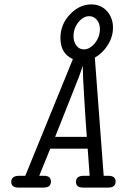

<svg xmlns="http://www.w3.org/2000/svg" viewBox="-20 -847 565 867"><path d="M30.8 -25.9Q30.8 -52.7 65.9 -53.2H94.2L309.1 -580.1Q252.9 -605 252.9 -675.8Q252.9 -736.8 295.9 -782Q338.9 -827.1 392.1 -827.1Q436 -827.1 463.1 -796.6Q490.2 -766.1 490.2 -722.2Q490.2 -681.2 467 -644Q443.8 -606.9 408.2 -586.9L448.2 -53.2H469.2Q502.4 -53.2 502 -26.9Q502 0 469.2 0H355Q322.8 0 323.2 -25.9Q323.2 -52.7 356.9 -53.2H384.8L376 -175.8H207L157.2 -53.2H178.2Q210.4 -53.2 210 -26.9Q210 0 176.8 0H63Q30.8 0 30.8 -25.9ZM229 -229H372.1Q369.1 -262.2 361.6 -383.1Q354 -503.9 354 -535.2V-549.8L336.9 -501ZM312 -683.1Q312 -658.2 325 -641.1Q337.9 -624 358.9 -624Q385.7 -624 408.4 -652.1Q431.2 -680.2 431.2 -715.8Q431.2 -740.7 417.5 -757.3Q403.8 -773.9 382.8 -773.9Q356 -773.9 334 -746.6Q312 -719.2 312 -683.1Z"/></svg>

Font: CMU Typewriter Text
Style: LightOblique
Weight: 200
Italic angle: -9.46001°
Version: Version 0.7.0